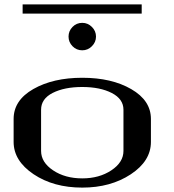

<svg xmlns="http://www.w3.org/2000/svg" viewBox="-20 -854 790 874"><path d="M625 -834V-792H83V-834ZM354.5 -750Q379.9 -750 398.4 -731.4Q417 -712.9 417 -687.5Q417 -662.1 398.4 -643.6Q379.9 -625 354.5 -625Q328.1 -625 310.1 -643.6Q292 -662.1 292 -687.5Q292 -712.9 310.1 -731.4Q328.1 -750 354.5 -750ZM542 -167V-354.5Q542 -403.3 488.8 -430.7Q435.5 -458 354.5 -458Q273.4 -458 220.2 -431.2Q167 -404.3 167 -354.5V-167Q167 -115.2 221.7 -78.6Q276.4 -42 354.5 -42Q431.6 -42 486.8 -78.6Q542 -115.2 542 -167ZM667 -208Q667 -121.1 575.2 -60.5Q483.4 0 354.5 0Q223.6 0 132.8 -61Q42 -122.1 42 -208V-312.5Q42 -397.5 131.8 -448.7Q221.7 -500 354.5 -500Q488.3 -500 577.6 -448.2Q667 -396.5 667 -312.5Z"/></svg>

Font: okolaks
Style: Bold
Weight: 600
Width: 8
Version: Version 000.6.0